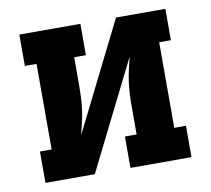

<svg xmlns="http://www.w3.org/2000/svg" viewBox="-64 -591 728 663"><g transform="rotate(-10 300.0 -260.0)"><path d="M44 0V-110H85V-410H44V-520H258V-410H217V-312Q217 -290 216 -268.5Q215 -247 212 -225.5Q209 -204 204 -183Q199 -162 194 -141L383 -520H556V-410H515V-110H556V0H342V-110H383V-208Q383 -230 384 -251.5Q385 -273 388 -294.5Q391 -316 396 -337Q401 -358 406 -379L217 0Z"/></g></svg>

Font: Iosevka Etoile Extrabold
Style: Regular
Weight: 800
Designer: Belleve Invis
Foundry: Belleve Invis
Version: Version 22.1.2; ttfautohint (v1.8.4)